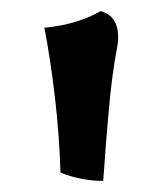

<svg xmlns="http://www.w3.org/2000/svg" viewBox="-20 -737 293 346"><path d="M161 -717Q193 -709 193 -669Q193 -665 192.5 -660.5Q192 -656 191 -651Q182 -604 176.5 -543.5Q171 -483 166 -411Q146 -411 126 -415Q106 -419 89 -426Q87 -493 79 -561.5Q71 -630 60 -687Q92 -690 118.5 -698.5Q145 -707 161 -717Z"/></svg>

Font: Vollkorn Black
Style: Regular
Weight: 900
Designer: Friedrich Althausen
Foundry: Friedrich Althausen
Version: Version 5.000